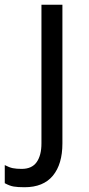

<svg xmlns="http://www.w3.org/2000/svg" viewBox="-72 -542 372 806"><path d="M-52 227V151Q-33 161 -18 164Q-3 167 19 167Q62 167 82 138.5Q102 110 102 60V-522H190V60Q190 147 150 195.5Q110 244 31 244Q2 244 -15 241Q-32 238 -52 227Z"/></svg>

Font: Amiko
Style: Regular
Weight: 400
Designer: Pablo Impallari, Rodrigo Fuenzalida, Andres Torresi
Foundry: Impallari Type
Version: Version 1.001; ttfautohint (v1.3)